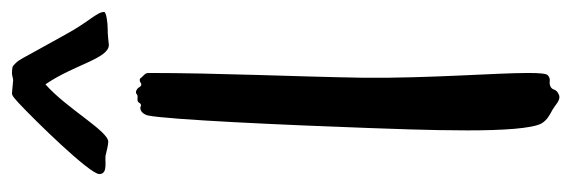

<svg xmlns="http://www.w3.org/2000/svg" viewBox="-337 -613 955 321"><g transform="rotate(-90 140.5 -452.5)"><path d="M179 -682C179 -688 173 -691 171 -694C170 -697 165 -697 163 -695C159 -692 156 -695 154 -699C152 -701 147 -705 143 -701C139 -698 132 -703 129 -697C125 -691 123 -697 118 -695C114 -694 110 -690 108 -683C101 -650 92 -454 87 -314C86 -284 83 -213 83 -148C83 -91 86 -39 95 -24C101 -15 107 -12 118 -6C125 -2 133 7 141 5C155 0 148 -6 157 -10C165 -13 168 -8 175 -14C178 -16 179 -28 179 -47C179 -101 170 -213 171 -322C173 -441 179 -565 179 -682ZM129 -899C100 -872 10 -780 10 -764C10 -748 35 -756 43 -753C46 -752 60 -749 64 -749C82 -749 120 -819 160 -854C193 -806 203 -748 226 -748C235 -749 243 -750 254 -750C261 -750 281 -752 281 -756C281 -768 264 -782 243 -821C197 -903 203 -897 191 -908C189 -910 179 -910 178 -910C176 -910 169 -908 167 -908C164 -908 148 -910 145 -910C140 -910 134 -903 129 -899Z"/></g></svg>

Font: Oregano
Style: Regular
Weight: 400
Designer: Astigmatic (AOETI)
Foundry: Astigmatic (AOETI)
Version: Version 1.000